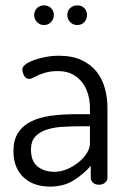

<svg xmlns="http://www.w3.org/2000/svg" viewBox="-20 -686 478 713"><path d="M144 -666Q159 -666 169.5 -656Q180 -646 180 -630Q180 -615 169.5 -604Q159 -593 144 -593Q128 -593 117.5 -604Q107 -615 107 -630Q107 -646 117.5 -656Q128 -666 144 -666ZM267 -666Q283 -666 293 -656Q303 -646 303 -630Q303 -615 293 -604Q283 -593 267 -593Q251 -593 240.5 -604Q230 -615 230 -630Q230 -646 240.5 -656Q251 -666 267 -666ZM198 -479Q248 -479 282.5 -463Q317 -447 338.5 -420Q360 -393 369.5 -358Q379 -323 379 -286V-26Q379 -15 370 -7.5Q361 0 347 0Q334 0 325.5 -7.5Q317 -15 317 -26V-70Q291 -40 254 -16.5Q217 7 166 7Q137 7 112.5 -1Q88 -9 69.5 -25.5Q51 -42 40.5 -66.5Q30 -91 30 -125Q30 -166 47 -192.5Q64 -219 94.5 -234.5Q125 -250 168 -256Q211 -262 263 -262H314V-286Q314 -310 307.5 -334Q301 -358 287 -377.5Q273 -397 250.5 -409.5Q228 -422 196 -422Q171 -422 153.5 -417.5Q136 -413 123.5 -407.5Q111 -402 103 -397.5Q95 -393 89 -393Q76 -393 69.5 -405Q63 -417 63 -428Q63 -438 75 -447Q87 -456 106.5 -463Q126 -470 150 -474.5Q174 -479 198 -479ZM314 -217H272Q237 -217 205.5 -214.5Q174 -212 149 -203Q124 -194 109.5 -177Q95 -160 95 -131Q95 -87 120 -67.5Q145 -48 182 -48Q206 -48 229.5 -58Q253 -68 272 -83.5Q291 -99 302.5 -117.5Q314 -136 314 -153Z"/></svg>

Font: Dosis
Style: Book
Weight: 400
Designer: EdgarTolentino, PabloImpallari, IginoMarini
Foundry: EdgarTolentino, PabloImpallari, IginoMarini
Version: Version 1.007